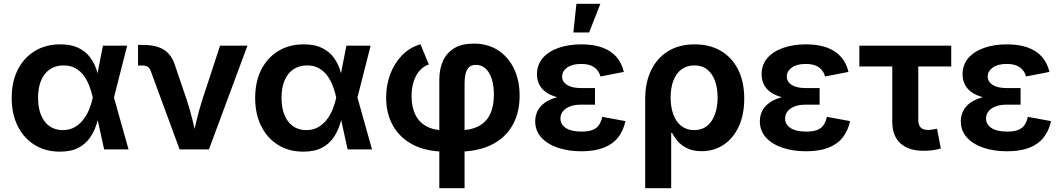

<svg xmlns="http://www.w3.org/2000/svg" viewBox="-20 -786 5588 1010"><path d="M294.9 11.7Q218.8 11.7 161.9 -23.7Q105 -59.1 73.2 -122.8Q41.5 -186.5 41.5 -271Q41.5 -356 73.5 -419.2Q105.5 -482.4 163.1 -517.6Q220.7 -552.7 296.9 -552.7Q354.5 -552.7 392.3 -534.2Q430.2 -515.6 452.6 -486.1Q475.1 -456.5 486.6 -422.4Q498 -388.2 502.9 -357.4H547.9L579.1 -274.4L656.2 0H527.8L467.8 -274.4Q461.4 -303.7 450.2 -333.3Q439 -362.8 421.1 -387.5Q403.3 -412.1 377 -427Q350.6 -441.9 314.5 -441.9Q272.9 -441.9 242.7 -421.4Q212.4 -400.9 196.3 -363Q180.2 -325.2 180.2 -271.5Q180.2 -218.8 195.8 -180.7Q211.4 -142.6 240.7 -122.1Q270 -101.6 310.1 -101.6Q346.2 -101.6 373.3 -117.2Q400.4 -132.8 419.4 -158.2Q438.5 -183.6 450.2 -213.4Q461.9 -243.2 467.8 -271.5L521.5 -545.9H648.9L579.1 -271.5L547.9 -193.4H503.9Q497.6 -163.1 486.1 -127.7Q474.6 -92.3 452.4 -60.5Q430.2 -28.8 392.3 -8.5Q354.5 11.7 294.9 11.7Z M924.8 0 772.9 -412.6Q767.1 -428.2 756.8 -434.8Q746.6 -441.4 729.5 -441.4H706.1V-549.8H731.4Q801.8 -549.8 842.5 -524.2Q883.3 -498.5 901.4 -439.9L963.9 -255.9Q981.4 -202.6 993.9 -149.4Q1006.3 -96.2 1019.5 -40H987.8Q1001 -96.2 1013.4 -149.7Q1025.9 -203.1 1042.5 -255.9L1137.7 -545.9H1281.7L1079.1 0Z M1575.7 11.7Q1499.5 11.7 1442.6 -23.7Q1385.7 -59.1 1354 -122.8Q1322.3 -186.5 1322.3 -271Q1322.3 -356 1354.2 -419.2Q1386.2 -482.4 1443.8 -517.6Q1501.5 -552.7 1577.6 -552.7Q1635.3 -552.7 1673.1 -534.2Q1710.9 -515.6 1733.4 -486.1Q1755.9 -456.5 1767.3 -422.4Q1778.8 -388.2 1783.7 -357.4H1828.6L1859.9 -274.4L1937 0H1808.6L1748.5 -274.4Q1742.2 -303.7 1731 -333.3Q1719.7 -362.8 1701.9 -387.5Q1684.1 -412.1 1657.7 -427Q1631.3 -441.9 1595.2 -441.9Q1553.7 -441.9 1523.4 -421.4Q1493.2 -400.9 1477.1 -363Q1460.9 -325.2 1460.9 -271.5Q1460.9 -218.8 1476.6 -180.7Q1492.2 -142.6 1521.5 -122.1Q1550.8 -101.6 1590.8 -101.6Q1627 -101.6 1654.1 -117.2Q1681.2 -132.8 1700.2 -158.2Q1719.2 -183.6 1731 -213.4Q1742.7 -243.2 1748.5 -271.5L1802.2 -545.9H1929.7L1859.9 -271.5L1828.6 -193.4H1784.7Q1778.3 -163.1 1766.8 -127.7Q1755.4 -92.3 1733.2 -60.5Q1710.9 -28.8 1673.1 -8.5Q1635.3 11.7 1575.7 11.7Z M2291 204.1V-367.2Q2291 -422.9 2310.3 -465.6Q2329.6 -508.3 2369.6 -532.5Q2409.7 -556.6 2473.1 -556.6Q2545.4 -556.6 2599.4 -522Q2653.3 -487.3 2683.3 -425.8Q2713.4 -364.3 2713.4 -282.7Q2713.4 -191.4 2675 -125.2Q2636.7 -59.1 2564.2 -23.7Q2491.7 11.7 2389.2 11.7H2323.2Q2223.6 11.7 2153.8 -24.2Q2084 -60.1 2047.6 -124.3Q2011.2 -188.5 2011.2 -272.9Q2011.2 -338.4 2033 -396.2Q2054.7 -454.1 2095.2 -495.4Q2135.7 -536.6 2191.9 -553.2L2235.8 -446.8Q2208 -437.5 2187.7 -414.8Q2167.5 -392.1 2156.2 -357.7Q2145 -323.2 2145 -279.8Q2145 -224.1 2164.3 -183.8Q2183.6 -143.6 2223.1 -121.8Q2262.7 -100.1 2323.2 -100.1H2389.2Q2453.6 -100.1 2495.6 -121.3Q2537.6 -142.6 2557.9 -184.6Q2578.1 -226.6 2578.1 -288.1Q2578.1 -334.5 2567.1 -369.9Q2556.2 -405.3 2534.9 -425Q2513.7 -444.8 2483.4 -444.8Q2459.5 -444.8 2446.5 -431.6Q2433.6 -418.5 2428.7 -396.5Q2423.8 -374.5 2423.8 -348.1V204.1Z M3038.6 9.8Q2969.2 9.8 2914.1 -9Q2858.9 -27.8 2827.1 -63.2Q2795.4 -98.6 2795.4 -148.4Q2795.4 -175.8 2806.9 -200.4Q2818.4 -225.1 2843.8 -244.1Q2869.1 -263.2 2909.7 -274.4Q2950.2 -285.6 3007.8 -285.6H3109.9V-235.4H3035.6Q3001.5 -235.4 2977.5 -225.8Q2953.6 -216.3 2940.9 -200Q2928.2 -183.6 2928.2 -162.1Q2928.2 -131.3 2956.8 -112.5Q2985.4 -93.8 3040 -93.8Q3075.2 -93.8 3096.9 -102.3Q3118.7 -110.8 3130.6 -128.2Q3142.6 -145.5 3147.9 -171.4L3270 -148.9Q3259.3 -98.1 3231 -62.5Q3202.6 -26.9 3155 -8.5Q3107.4 9.8 3038.6 9.8ZM3007.8 -264.2Q2953.1 -264.2 2914.6 -273.9Q2876 -283.7 2851.6 -301.5Q2827.1 -319.3 2815.9 -343.3Q2804.7 -367.2 2804.7 -394.5Q2804.7 -445.3 2835 -480.5Q2865.2 -515.6 2918.2 -534.2Q2971.2 -552.7 3037.6 -552.7Q3101.1 -552.7 3147 -536.4Q3192.9 -520 3221.7 -487.8Q3250.5 -455.6 3261.7 -407.7L3138.7 -383.8Q3130.4 -414.6 3105.7 -432.1Q3081.1 -449.7 3037.1 -449.7Q2990.2 -449.7 2963.6 -430.7Q2937 -411.6 2937 -383.3Q2937 -356.4 2962.6 -339.6Q2988.3 -322.8 3035.6 -322.8H3109.9V-264.2ZM2996.1 -615.2 3012.2 -766.1H3138.2L3079.1 -615.2Z M3374 204.1V-266.1Q3374 -352.1 3405.3 -416.5Q3436.5 -481 3494.6 -516.8Q3552.7 -552.7 3634.3 -552.7Q3712.9 -552.7 3771.2 -518.8Q3829.6 -484.9 3862.3 -420.9Q3895 -356.9 3895 -267.6Q3895 -181.6 3865.7 -119.4Q3836.4 -57.1 3785.6 -23.9Q3734.9 9.3 3670.9 9.3Q3625.5 9.3 3594.5 -6.1Q3563.5 -21.5 3544.7 -43.7Q3525.9 -65.9 3515.6 -86.9H3510.7V204.1ZM3631.3 -101.6Q3671.9 -101.6 3699.2 -123.5Q3726.6 -145.5 3740.7 -184.3Q3754.9 -223.1 3754.9 -272.9Q3754.9 -322.3 3741.2 -360.4Q3727.5 -398.4 3700.4 -420.2Q3673.3 -441.9 3632.3 -441.9Q3592.8 -441.9 3564.9 -421.1Q3537.1 -400.4 3522.5 -362.5Q3507.8 -324.7 3507.8 -272.9Q3507.8 -222.2 3522.2 -183.3Q3536.6 -144.5 3564.5 -123Q3592.3 -101.6 3631.3 -101.6Z M4220.2 9.8Q4150.9 9.8 4095.7 -9Q4040.5 -27.8 4008.8 -63.2Q3977.1 -98.6 3977.1 -148.4Q3977.1 -175.8 3988.5 -200.4Q4000 -225.1 4025.4 -244.1Q4050.8 -263.2 4091.3 -274.4Q4131.8 -285.6 4189.5 -285.6H4291.5V-235.4H4217.3Q4183.1 -235.4 4159.2 -225.8Q4135.3 -216.3 4122.6 -200Q4109.9 -183.6 4109.9 -162.1Q4109.9 -131.3 4138.4 -112.5Q4167 -93.8 4221.7 -93.8Q4256.8 -93.8 4278.6 -102.3Q4300.3 -110.8 4312.3 -128.2Q4324.2 -145.5 4329.6 -171.4L4451.7 -148.9Q4440.9 -98.1 4412.6 -62.5Q4384.3 -26.9 4336.7 -8.5Q4289.1 9.8 4220.2 9.8ZM4189.5 -264.2Q4134.8 -264.2 4096.2 -273.9Q4057.6 -283.7 4033.2 -301.5Q4008.8 -319.3 3997.6 -343.3Q3986.3 -367.2 3986.3 -394.5Q3986.3 -445.3 4016.6 -480.5Q4046.9 -515.6 4099.9 -534.2Q4152.8 -552.7 4219.2 -552.7Q4282.7 -552.7 4328.6 -536.4Q4374.5 -520 4403.3 -487.8Q4432.1 -455.6 4443.4 -407.7L4320.3 -383.8Q4312 -414.6 4287.4 -432.1Q4262.7 -449.7 4218.8 -449.7Q4171.9 -449.7 4145.3 -430.7Q4118.7 -411.6 4118.7 -383.3Q4118.7 -356.4 4144.3 -339.6Q4169.9 -322.8 4217.3 -322.8H4291.5V-264.2Z M4839.8 7.3Q4759.3 7.3 4716.6 -32Q4673.8 -71.3 4673.8 -145V-436.5H4500.5V-545.9H4983.9V-436.5H4810.5V-156.7Q4810.5 -128.9 4822.8 -115.7Q4835 -102.5 4862.8 -102.5Q4871.6 -102.5 4886.2 -104.7Q4900.9 -106.9 4909.2 -108.9L4929.2 -4.9Q4907.2 1.5 4884.3 4.4Q4861.3 7.3 4839.8 7.3Z M5277.3 9.8Q5208 9.8 5152.8 -9Q5097.7 -27.8 5065.9 -63.2Q5034.2 -98.6 5034.2 -148.4Q5034.2 -175.8 5045.7 -200.4Q5057.1 -225.1 5082.5 -244.1Q5107.9 -263.2 5148.4 -274.4Q5189 -285.6 5246.6 -285.6H5348.6V-235.4H5274.4Q5240.2 -235.4 5216.3 -225.8Q5192.4 -216.3 5179.7 -200Q5167 -183.6 5167 -162.1Q5167 -131.3 5195.6 -112.5Q5224.1 -93.8 5278.8 -93.8Q5314 -93.8 5335.7 -102.3Q5357.4 -110.8 5369.4 -128.2Q5381.3 -145.5 5386.7 -171.4L5508.8 -148.9Q5498 -98.1 5469.7 -62.5Q5441.4 -26.9 5393.8 -8.5Q5346.2 9.8 5277.3 9.8ZM5246.6 -264.2Q5191.9 -264.2 5153.3 -273.9Q5114.7 -283.7 5090.3 -301.5Q5065.9 -319.3 5054.7 -343.3Q5043.5 -367.2 5043.5 -394.5Q5043.5 -445.3 5073.7 -480.5Q5104 -515.6 5157 -534.2Q5210 -552.7 5276.4 -552.7Q5339.8 -552.7 5385.7 -536.4Q5431.6 -520 5460.4 -487.8Q5489.3 -455.6 5500.5 -407.7L5377.4 -383.8Q5369.1 -414.6 5344.5 -432.1Q5319.8 -449.7 5275.9 -449.7Q5229 -449.7 5202.4 -430.7Q5175.8 -411.6 5175.8 -383.3Q5175.8 -356.4 5201.4 -339.6Q5227.1 -322.8 5274.4 -322.8H5348.6V-264.2Z"/></svg>

Font: Inter Cardless
Style: Bold
Weight: 700
Designer: Rasmus Andersson
Foundry: rsms
Version: Version 4.001;git-9221beed3